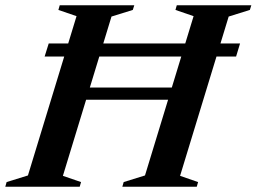

<svg xmlns="http://www.w3.org/2000/svg" viewBox="-51 -705 969 725"><path d="M199.5 -328.5 214 -374.5H671.5L657 -328.5ZM117.5 -491.5 133 -541H855.5L840.5 -491.5ZM238 -644 169.5 -667.5 174.5 -685H456L450.5 -667.5L370 -642.5L186.5 -41L255 -17.5L250 0H-31L-26 -17.5L54.5 -42.5ZM680 -644 611.5 -667.5 616.5 -685H898L892.5 -667.5L812.5 -642.5L629 -41L697 -17.5L692 0H411L416 -17.5L496.5 -42.5Z"/></svg>

Font: Newsreader 36pt SemiBold
Style: Italic
Weight: 600
Italic angle: -17°
Designer: Hugues Gentile
Foundry: Production Type
Version: Version 1.003